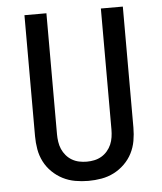

<svg xmlns="http://www.w3.org/2000/svg" viewBox="-53 -781 706 836"><g transform="rotate(-5 300.0 -363.5)"><path d="M300 8Q271 8 242.5 3Q214 -2 188.5 -15Q163 -28 142 -48.5Q121 -69 108 -94.5Q95 -120 90 -148.5Q85 -177 85 -206V-735H181V-206Q181 -190 183.5 -173Q186 -156 192.5 -141Q199 -126 210 -113Q221 -100 235.5 -91.5Q250 -83 266.5 -79.5Q283 -76 300 -76Q317 -76 333.5 -79.5Q350 -83 364.5 -91.5Q379 -100 390 -113Q401 -126 407.5 -141Q414 -156 416.5 -173Q419 -190 419 -206V-735H515V-206Q515 -177 510 -148.5Q505 -120 492 -94.5Q479 -69 458 -48.5Q437 -28 411.5 -15Q386 -2 357.5 3Q329 8 300 8Z"/></g></svg>

Font: Iosevka Aile Medium
Style: Regular
Weight: 500
Designer: Belleve Invis
Foundry: Belleve Invis
Version: Version 27.3.5; ttfautohint (v1.8.4)